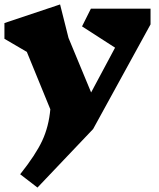

<svg xmlns="http://www.w3.org/2000/svg" viewBox="-30 -582 719 866"><path d="M649 -472 390 0 139 264 61 204Q131 116 160.5 52.5Q190 -11 197 -89L91 -348L-10 -407V-478L241 -562L279 -411L381 -165L489 -367L340 -463L380 -543H649Z"/></svg>

Font: Inknut Antiqua Black
Style: Regular
Weight: 900
Designer: Claus Eggers Sørensen
Foundry: Claus Eggers Sørensen
Version: Version 1.003; ttfautohint (v1.8.2) -l 8 -r 50 -G 200 -x 14 